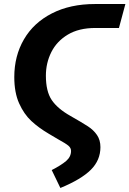

<svg xmlns="http://www.w3.org/2000/svg" viewBox="-20 -712 643 954"><path d="M237 133Q284 109 308.5 88Q333 67 333 38Q333 23 320 12Q307 1 267 -21Q266 -22 223 -47Q172 -77 135.5 -111Q99 -145 75 -198.5Q51 -252 51 -329Q51 -434 99 -516.5Q147 -599 238 -645.5Q329 -692 452 -692H603L571 -573H454Q372 -573 317 -540Q262 -507 235 -453Q208 -399 208 -336Q208 -258 237 -215Q266 -172 330 -136Q388 -103 416.5 -84.5Q445 -66 462 -41Q479 -16 479 19Q479 84 431.5 131.5Q384 179 280 222Z"/></svg>

Font: Fira Sans SemiBold
Style: Italic
Weight: 600
Italic angle: -8°
Designer: bBox Type GmbH & Carrois Corporate GbR & Edenspiekermann AG
Foundry: bBox Type GmbH & Carrois Corporate GbR & Edenspiekermann AG
Version: Version 4.301